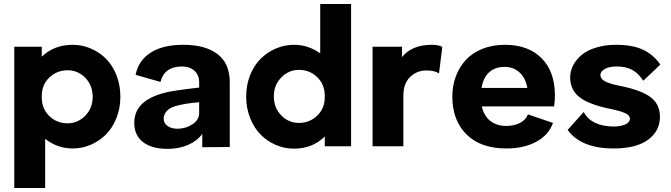

<svg xmlns="http://www.w3.org/2000/svg" viewBox="-20 -735 3371 965"><path d="M189.9 -500V-450.2Q252.4 -509.8 345.2 -509.8Q393.6 -509.8 437 -491Q480.5 -472.2 513.4 -439Q546.4 -405.8 565.7 -356.2Q585 -306.6 585 -249Q585 -190.9 565.2 -141.4Q545.4 -91.8 512.2 -58.8Q479 -25.9 435.8 -7.3Q392.6 11.2 345.2 11.2Q269 11.2 207 -37.1V210H51.8V-500ZM189.9 -246.1Q189.9 -188 228 -151.6Q266.1 -115.2 319.8 -115.2Q371.1 -115.2 408.4 -153.3Q445.8 -191.4 445.8 -248Q445.8 -306.2 408.7 -344Q371.6 -381.8 319.8 -381.8Q266.1 -381.8 228 -345.5Q189.9 -309.1 189.9 -252Z M900.9 -509.8Q1013.2 -509.8 1074 -462.6Q1134.8 -415.5 1134.8 -321.8V-128.9V3.9L996.6 4.9V-62Q970.7 -26.4 925 -6.6Q879.4 13.2 821.8 13.2Q742.7 13.2 698.7 -21Q654.8 -55.2 654.8 -117.2Q654.8 -173.8 692.6 -211.4Q730.5 -249 808.6 -269Q841.3 -278.8 981 -294.9V-320.8Q981 -357.4 957.5 -379.2Q934.1 -400.9 895 -400.9Q806.2 -400.9 786.6 -323.2L661.6 -358.9Q675.3 -430.2 736.6 -470Q797.9 -509.8 900.9 -509.8ZM802.7 -139.2Q802.7 -115.2 822.3 -101.6Q841.8 -87.9 871.6 -87.9Q913.1 -87.9 947 -110.1Q981 -132.3 981 -167V-221.2Q907.7 -215.3 859.9 -201.2Q832.5 -192.9 817.6 -176.3Q802.7 -159.7 802.7 -139.2Z M1744.6 -714.8V0H1612.3V-48.8Q1549.8 12.2 1457.5 12.2Q1409.2 12.2 1365.5 -6.8Q1321.8 -25.9 1289.1 -59.3Q1256.3 -92.8 1236.8 -142.6Q1217.3 -192.4 1217.3 -250Q1217.3 -308.1 1237.1 -357.4Q1256.8 -406.7 1290 -439.7Q1323.2 -472.7 1366.7 -491.2Q1410.2 -509.8 1457.5 -509.8Q1529.8 -509.8 1589.4 -466.8V-714.8ZM1356.4 -251Q1356.4 -192.9 1393.6 -155Q1430.7 -117.2 1482.4 -117.2Q1536.1 -117.2 1574.2 -153.6Q1612.3 -189.9 1612.3 -247.1V-252.9Q1612.3 -311 1574.2 -347.4Q1536.1 -383.8 1482.4 -383.8Q1431.2 -383.8 1393.8 -345.7Q1356.4 -307.6 1356.4 -251Z M2150.4 -509.8Q2185.5 -509.8 2203.1 -499L2186.5 -366.2Q2163.1 -380.9 2123.5 -380.9Q2075.2 -380.9 2041.3 -348.1Q2007.3 -315.4 2007.3 -254.9V0H1852.5V-500H2000.5V-448.2Q2049.8 -509.8 2150.4 -509.8Z M2525.4 11.2Q2395.5 11.2 2324.5 -59.6Q2253.4 -130.4 2253.4 -250Q2253.4 -304.2 2271 -351.3Q2288.6 -398.4 2321.3 -433.8Q2354 -469.2 2404.5 -489.5Q2455.1 -509.8 2517.1 -509.8Q2635.3 -509.8 2702.1 -442.4Q2769 -375 2769 -254.9Q2769 -226.6 2765.1 -200.2H2401.4Q2412.6 -151.4 2445.1 -126.7Q2477.5 -102.1 2523.4 -102.1Q2564 -102.1 2593.8 -117.4Q2623.5 -132.8 2633.3 -160.2L2759.3 -117.2Q2737.3 -55.7 2674.8 -22.2Q2612.3 11.2 2525.4 11.2ZM2400.4 -293H2630.4Q2621.6 -343.8 2590.8 -371.3Q2560.1 -398.9 2516.1 -398.9Q2469.2 -398.9 2439.2 -372.3Q2409.2 -345.7 2400.4 -293Z M3064.9 11.2Q2900.4 11.2 2833 -82L2913.6 -171.9Q2952.6 -100.6 3063 -99.1Q3100.6 -99.1 3123.3 -109.9Q3146 -120.6 3146 -139.2Q3146 -154.8 3123.3 -165.8Q3100.6 -176.8 3050.8 -187Q2939.9 -209.5 2892.8 -246.3Q2845.7 -283.2 2845.7 -346.2Q2845.7 -377.4 2860.6 -406.5Q2875.5 -435.5 2903.1 -458.7Q2930.7 -481.9 2975.6 -495.8Q3020.5 -509.8 3075.7 -509.8Q3159.7 -509.8 3212.2 -485.1Q3264.6 -460.4 3298.8 -410.2L3212.9 -329.1Q3190.4 -365.7 3158.2 -383.3Q3126 -400.9 3079.6 -400.9Q3041.5 -400.9 3019.5 -388.2Q2997.6 -375.5 2997.6 -357.9Q2997.6 -339.4 3019.5 -326.9Q3041.5 -314.5 3096.7 -303.2Q3202.6 -282.2 3249.8 -246.6Q3296.9 -210.9 3296.9 -147.9Q3296.9 -76.7 3237.3 -32.7Q3177.7 11.2 3064.9 11.2Z"/></svg>

Font: Human Sans
Style: Bold
Weight: 700
Designer: Tim Radville
Foundry: Continuum
Version: Version 1.000;FEAKit 1.0